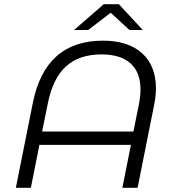

<svg xmlns="http://www.w3.org/2000/svg" viewBox="-20 -901 841 921"><path d="M728 -477Q728 -440 719 -396L640 0H567L608 -206H169L128 0H56L137 -405Q196 -706 474 -706Q594 -706 661 -646Q728 -586 728 -477ZM654 -471Q654 -554 606 -597Q558 -640 467 -640Q360 -640 296.5 -582.5Q233 -525 209 -403L182 -270H620L646 -399Q654 -441 654 -471ZM601 -757 511 -840 403 -757H335L478 -881H550L665 -757Z"/></svg>

Font: Montserrat Alternates
Style: Italic
Weight: 400
Italic angle: -11.3°
Designer: Julieta Ulanovsky
Foundry: Julieta Ulanovsky
Version: Version 7.200